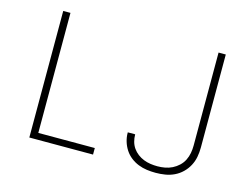

<svg xmlns="http://www.w3.org/2000/svg" viewBox="-100 -902 1400 1077"><g transform="rotate(15 600.0 -363.5)"><path d="M143 0V-735H185V-38H513V0ZM878 8Q852 8 826.5 4.5Q801 1 777 -8.5Q753 -18 732.5 -34Q712 -50 698 -71.5Q684 -93 676.5 -118Q669 -143 669 -168Q669 -169 669 -170Q669 -171 669 -171H712Q712 -171 712 -170.5Q712 -170 712 -169Q712 -149 717.5 -129Q723 -109 734.5 -92.5Q746 -76 762.5 -63.5Q779 -51 798 -43.5Q817 -36 837.5 -33Q858 -30 878 -30Q900 -30 922 -34Q944 -38 964 -48Q984 -58 1000.5 -73.5Q1017 -89 1027 -109Q1037 -129 1041 -151Q1045 -173 1045 -195V-735H1087V-195Q1087 -167 1082 -140Q1077 -113 1064 -88.5Q1051 -64 1031 -44.5Q1011 -25 986 -13Q961 -1 933.5 3.5Q906 8 878 8Z"/></g></svg>

Font: Zed Sans Extralight Extended
Style: Regular
Weight: 200
Width: 7
Designer: Belleve Invis
Foundry: Belleve Invis
Version: Version 1.0.0; ttfautohint (v1.8.4)